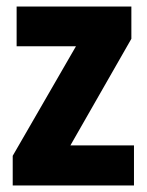

<svg xmlns="http://www.w3.org/2000/svg" viewBox="-20 -569 451 589"><path d="M391 0H19V-91L213 -427H31V-549H383V-450L196 -123H391Z"/></svg>

Font: Noto Sans Sinhala Condensed ExtraBold
Style: Regular
Weight: 800
Width: 3
Designer: Jelle Bosma - Monotype Design Team
Foundry: Monotype Imaging Inc.
Version: Version 2.006; ttfautohint (v1.8.4.7-5d5b)